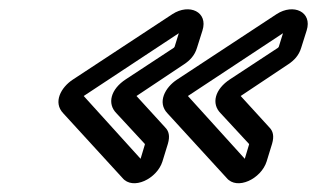

<svg xmlns="http://www.w3.org/2000/svg" viewBox="-20 -499 696 422"><path d="M289 -150 164 -288 373 -426 364 -397C364 -396 362 -394 362 -394L257 -325C223 -303 215 -271 236 -250L298 -183C299 -182 298 -180 298 -180ZM337 -144 349 -183C354 -200 351 -211 343 -219L280 -288L385 -358C397 -366 408 -377 413 -394L425 -432C438 -473 396 -492 359 -468L140 -324C114 -307 96 -274 119 -250L249 -108C272 -80 325 -106 337 -144ZM518 -150 393 -288 602 -426 593 -397C593 -396 591 -394 591 -394L486 -325C452 -303 444 -271 465 -250L527 -183C528 -182 527 -180 527 -180ZM566 -144 578 -183C583 -200 580 -211 572 -219L509 -288L614 -358C626 -366 637 -377 642 -394L654 -432C667 -473 625 -492 588 -468L369 -324C343 -307 325 -274 348 -250L478 -108C501 -80 554 -106 566 -144Z"/></svg>

Font: DIN Rundschrift
Style: BreitKontKu
Weight: 400
Width: 7
Version: Version 1.027